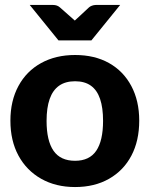

<svg xmlns="http://www.w3.org/2000/svg" viewBox="-20 -747 604 775"><path d="M283 -525Q362 -525 420 -492.5Q478 -460 510 -400Q542 -340 542 -260Q542 -179 510.5 -119Q479 -59 420.5 -25.5Q362 8 283 8Q205 8 146 -25.5Q87 -59 54.5 -119Q22 -179 22 -260Q22 -340 54.5 -400Q87 -460 146 -492.5Q205 -525 283 -525ZM283 -98Q341 -98 368.5 -138.5Q396 -179 396 -259Q396 -312 384 -347.5Q372 -383 347 -401Q322 -419 283 -419Q244 -419 218.5 -401Q193 -383 180.5 -347.5Q168 -312 168 -259Q168 -179 196 -138.5Q224 -98 283 -98ZM465 -727 349 -584H216L100 -727H194Q211 -727 222 -717L282 -664L339 -717Q343 -721 351 -724Q359 -727 367 -727Z"/></svg>

Font: Aleo ExtraBold
Style: Regular
Weight: 800
Designer: Alessio Laiso
Foundry: Alessio Laiso
Version: Version 2.001;gftools[0.9.29]